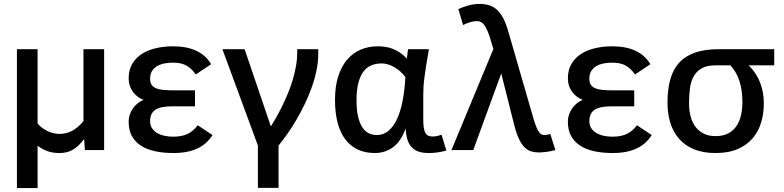

<svg xmlns="http://www.w3.org/2000/svg" viewBox="-20 -762 3983 975"><path d="M508.8 0H411.1L407.2 -56.2Q380.9 -20.5 351.6 -2.7Q322.3 15.1 283.2 15.1Q266.6 15.1 252.2 13.2Q237.8 11.2 224.4 6.8Q210.9 2.4 197.8 -4.6Q184.6 -11.7 170.9 -22V192.9H65.9V-512.2H170.9V-134.8Q179.7 -124 191.9 -114.5Q204.1 -105 218.5 -97.7Q232.9 -90.3 249.3 -86.2Q265.6 -82 282.2 -82Q351.6 -82 403.8 -147V-512.2H508.8Z M1059.1 -76.2Q1045.9 -55.2 1027.8 -38.3Q1009.8 -21.5 985.4 -9.5Q960.9 2.4 929.9 8.8Q898.9 15.1 859.9 15.1Q810.5 15.1 768.8 6.3Q727.1 -2.4 697 -21.5Q667 -40.5 650.1 -70.6Q633.3 -100.6 633.3 -143.1Q633.3 -163.6 639.6 -181.6Q646 -199.7 656.7 -214.1Q667.5 -228.5 681.2 -239Q694.8 -249.5 709 -254.9Q693.4 -260.7 679.4 -271Q665.5 -281.2 655.3 -295.2Q645 -309.1 639.2 -326.4Q633.3 -343.8 633.3 -363.8Q633.3 -407.7 652.1 -438.7Q670.9 -469.7 702.1 -489.3Q733.4 -508.8 773.9 -517.8Q814.5 -526.9 857.9 -526.9Q998.5 -526.9 1052.2 -436L974.1 -383.8Q954.6 -412.6 928.2 -428.2Q901.9 -443.8 858.9 -443.8Q835.4 -443.8 814.5 -439.7Q793.5 -435.5 777.3 -426Q761.2 -416.5 751.7 -400.9Q742.2 -385.3 742.2 -362.8Q742.2 -342.8 750.2 -331.1Q758.3 -319.3 773.7 -313.2Q789.1 -307.1 811.3 -305.2Q833.5 -303.2 861.3 -303.2H970.2V-222.2H856Q794.4 -222.2 768.3 -204.1Q742.2 -186 742.2 -147Q742.2 -126 752.2 -110.8Q762.2 -95.7 778.6 -86.2Q794.9 -76.7 815.9 -72.3Q836.9 -67.9 858.9 -67.9Q902.8 -67.9 932.4 -81.8Q961.9 -95.7 983.9 -126Z M1222.2 -512.2 1355.5 -120.1Q1368.7 -141.1 1383.8 -167.7Q1398.9 -194.3 1413.6 -224.6Q1428.2 -254.9 1442.1 -288.1Q1456.1 -321.3 1466.3 -356Q1476.6 -390.6 1482.9 -425.8Q1489.3 -460.9 1489.3 -495.1V-512.2H1596.2V-490.2Q1596.2 -449.2 1587.4 -405.8Q1578.6 -362.3 1563.2 -319.1Q1547.9 -275.9 1527.8 -234.1Q1507.8 -192.4 1485.4 -154.1Q1462.9 -115.7 1439.5 -82.5Q1416 -49.3 1394.5 -22.9V191.9H1289.6V-22.9L1109.4 -512.2Z M2246.6 2Q2229 7.8 2205.3 11.5Q2181.6 15.1 2158.2 15.1Q2126.5 15.1 2105 7.6Q2083.5 0 2069.6 -15.4Q2055.7 -30.8 2048.6 -54.4Q2041.5 -78.1 2039.6 -109.9Q2017.6 -45.9 1977.1 -15.4Q1936.5 15.1 1883.3 15.1Q1834 15.1 1796.1 -2.9Q1758.3 -21 1732.7 -55.4Q1707 -89.8 1694.1 -140.1Q1681.2 -190.4 1681.2 -254.9Q1681.2 -323.2 1697.5 -374.3Q1713.9 -425.3 1742.9 -459.2Q1772 -493.2 1811.8 -510Q1851.6 -526.9 1898.4 -526.9Q1918 -526.9 1937.3 -523.9Q1956.5 -521 1975.3 -513.7Q1994.1 -506.3 2012 -494.1Q2029.8 -481.9 2046.4 -463.9Q2047.4 -477.5 2049.1 -490Q2050.8 -502.4 2052.2 -512.2H2158.2Q2149.4 -464.8 2144 -429.9Q2138.7 -395 2135.3 -368.4Q2131.8 -341.8 2130.6 -320.8Q2129.4 -299.8 2129.4 -280.8V-157.2Q2129.4 -129.9 2132.1 -112.8Q2134.8 -95.7 2140.6 -85.9Q2146.5 -76.2 2155.8 -72.5Q2165 -68.8 2178.2 -68.8Q2188 -68.8 2200.2 -71.5Q2212.4 -74.2 2222.2 -78.1ZM1893.6 -76.2Q1927.7 -76.2 1953.4 -98.1Q1979 -120.1 1996.8 -159.2Q2014.6 -198.2 2024.9 -252.4Q2035.2 -306.6 2038.6 -371.1Q2012.7 -404.3 1980.5 -422.1Q1948.2 -439.9 1917.5 -439.9Q1889.2 -439.9 1866 -430.4Q1842.8 -420.9 1825.9 -398.9Q1809.1 -377 1799.8 -340.8Q1790.5 -304.7 1790.5 -252Q1790.5 -203.6 1798.3 -170.2Q1806.2 -136.7 1819.8 -115.7Q1833.5 -94.7 1852.5 -85.4Q1871.6 -76.2 1893.6 -76.2Z M2691.4 -151.9Q2698.7 -128.4 2705.1 -113.5Q2711.4 -98.6 2717.8 -90.3Q2724.1 -82 2730.5 -79.1Q2736.8 -76.2 2743.7 -76.2Q2750.5 -76.2 2758.8 -77.6Q2767.1 -79.1 2774.4 -82L2800.3 0Q2773.4 7.3 2750.7 9.8Q2728 12.2 2717.3 12.2Q2695.8 12.2 2677.7 6.8Q2659.7 1.5 2644.3 -13.4Q2628.9 -28.3 2615.7 -55.7Q2602.5 -83 2591.3 -127L2525.4 -389.2L2383.3 0H2272.5L2485.4 -513.2Q2475.1 -549.8 2466.3 -576.4Q2457.5 -603 2448.2 -620.6Q2439 -638.2 2427.7 -646.5Q2416.5 -654.8 2401.4 -654.8Q2384.8 -654.8 2365.2 -648.7Q2345.7 -642.6 2331.5 -634.8L2307.6 -715.8Q2330.1 -726.6 2358.9 -734.4Q2387.7 -742.2 2413.6 -742.2Q2442.9 -742.2 2465.3 -734.9Q2487.8 -727.5 2505.4 -710.9Q2522.9 -694.3 2536.6 -667.5Q2550.3 -640.6 2561.5 -601.1Z M3289.6 -76.2Q3276.4 -55.2 3258.3 -38.3Q3240.2 -21.5 3215.8 -9.5Q3191.4 2.4 3160.4 8.8Q3129.4 15.1 3090.3 15.1Q3041 15.1 2999.3 6.3Q2957.5 -2.4 2927.5 -21.5Q2897.5 -40.5 2880.6 -70.6Q2863.8 -100.6 2863.8 -143.1Q2863.8 -163.6 2870.1 -181.6Q2876.5 -199.7 2887.2 -214.1Q2897.9 -228.5 2911.6 -239Q2925.3 -249.5 2939.5 -254.9Q2923.8 -260.7 2909.9 -271Q2896 -281.2 2885.7 -295.2Q2875.5 -309.1 2869.6 -326.4Q2863.8 -343.8 2863.8 -363.8Q2863.8 -407.7 2882.6 -438.7Q2901.4 -469.7 2932.6 -489.3Q2963.9 -508.8 3004.4 -517.8Q3044.9 -526.9 3088.4 -526.9Q3229 -526.9 3282.7 -436L3204.6 -383.8Q3185.1 -412.6 3158.7 -428.2Q3132.3 -443.8 3089.4 -443.8Q3065.9 -443.8 3044.9 -439.7Q3023.9 -435.5 3007.8 -426Q2991.7 -416.5 2982.2 -400.9Q2972.7 -385.3 2972.7 -362.8Q2972.7 -342.8 2980.7 -331.1Q2988.8 -319.3 3004.2 -313.2Q3019.5 -307.1 3041.7 -305.2Q3064 -303.2 3091.8 -303.2H3200.7V-222.2H3086.4Q3024.9 -222.2 2998.8 -204.1Q2972.7 -186 2972.7 -147Q2972.7 -126 2982.7 -110.8Q2992.7 -95.7 3009 -86.2Q3025.4 -76.7 3046.4 -72.3Q3067.4 -67.9 3089.4 -67.9Q3133.3 -67.9 3162.8 -81.8Q3192.4 -95.7 3214.4 -126Z M3911.6 -512.2V-430.2H3781.7Q3821.3 -391.6 3840.1 -342Q3858.9 -292.5 3858.9 -237.8Q3858.9 -186 3845.2 -140.1Q3831.5 -94.2 3802 -59.8Q3772.5 -25.4 3726.1 -5.1Q3679.7 15.1 3613.8 15.1Q3550.3 15.1 3504.4 -3.9Q3458.5 -22.9 3428.5 -57.1Q3398.4 -91.3 3384 -138.2Q3369.6 -185.1 3369.6 -240.2Q3369.6 -307.6 3383.8 -358.6Q3397.9 -409.7 3429 -443.6Q3460 -477.5 3509.5 -494.9Q3559.1 -512.2 3629.9 -512.2ZM3613.8 -430.2Q3568.8 -430.2 3542 -414.3Q3515.1 -398.4 3501.2 -371.8Q3487.3 -345.2 3483.2 -310.1Q3479 -274.9 3479 -236.8Q3479 -200.2 3487.3 -169.7Q3495.6 -139.2 3512.5 -117.2Q3529.3 -95.2 3554.4 -83Q3579.6 -70.8 3613.8 -70.8Q3653.8 -70.8 3680.2 -85.7Q3706.5 -100.6 3721.9 -125Q3737.3 -149.4 3743.7 -180.4Q3750 -211.4 3750 -244.1Q3750 -304.7 3734.6 -351.6Q3719.2 -398.4 3689 -430.2Z"/></svg>

Font: Lorenzo Sans Medium
Style: Regular
Weight: 500
Foundry: Intel Corporation
Version: Version 1.00; ttfautohint (v1.5)